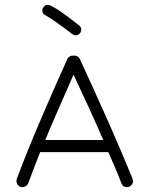

<svg xmlns="http://www.w3.org/2000/svg" viewBox="-20 -774 620 794"><path d="M505 0Q488 0 482 -16Q472 -43 458 -76Q444 -109 428 -145H146Q132 -109 119.5 -76.5Q107 -44 97 -17Q94 -9 87 -4.5Q80 0 72 0Q63 0 55.5 -7.5Q48 -15 48 -26Q48 -29 49.5 -34.5Q51 -40 58 -57Q75 -102 98.5 -160Q122 -218 149 -281Q176 -344 204 -408Q232 -472 258 -529Q265 -544 282 -544H286Q304 -544 310 -530Q337 -472 367.5 -405Q398 -338 427 -272.5Q456 -207 480 -150.5Q504 -94 519 -57Q527 -39 528.5 -33Q530 -27 530 -25Q530 -15 522.5 -7.5Q515 0 505 0ZM407 -195Q378 -262 346 -332Q314 -402 284 -465Q256 -401 225.5 -331.5Q195 -262 167 -195ZM189 -751Q208 -742 230.5 -726.5Q253 -711 273.5 -695Q294 -679 308 -668Q316 -662 316 -651Q316 -642 309 -635Q302 -628 293 -628Q286 -628 279 -633Q266 -643 246 -658Q226 -673 205 -687.5Q184 -702 166 -712Q155 -718 155 -731Q155 -739 161.5 -746.5Q168 -754 178 -754Q183 -754 189 -751Z"/></svg>

Font: Hubballi
Style: Regular
Weight: 400
Designer: Erin McLaughlin
Version: Version 1.000; ttfautohint (v1.8.3)